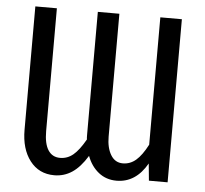

<svg xmlns="http://www.w3.org/2000/svg" viewBox="-51 -742 863 808"><g transform="rotate(5 380.5 -338.5)"><path d="M685 -689V0H606L599 -72Q551 12 470 12Q426 12 394 -13.5Q362 -39 346 -82Q316 -33 282 -10.5Q248 12 207 12Q142 12 104 -37.5Q66 -87 66 -168V-689H157V-170Q157 -117 174.5 -90Q192 -63 225 -63Q256 -63 280.5 -83.5Q305 -104 331 -150Q330 -156 330 -168V-689H421V-170Q421 -123 439 -93Q457 -63 490 -63Q521 -63 545.5 -84Q570 -105 594 -151V-689Z"/></g></svg>

Font: Fira Sans Compressed
Style: Regular
Weight: 400
Width: 1
Designer: bBox Type GmbH & Carrois Corporate GbR & Edenspiekermann AG
Foundry: bBox Type GmbH & Carrois Corporate GbR & Edenspiekermann AG
Version: Version 4.301